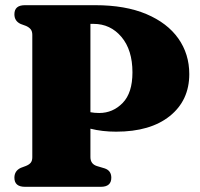

<svg xmlns="http://www.w3.org/2000/svg" viewBox="-20 -720 771 740"><path d="M709.5 -434.5Q709.5 -333 634.5 -272.8Q559.5 -212.5 427.5 -212.5Q374 -212.5 328.5 -224V-114.5Q328.5 -88 353.5 -80L383.5 -71Q409 -62.5 409 -35Q409 0 368.5 0H76.5Q35.5 0 35.5 -35Q35.5 -61.5 60 -73L80 -80.5Q92.5 -85.5 98.5 -93Q104.5 -100.5 104.5 -114V-585.5Q104.5 -599 98.5 -606.8Q92.5 -614.5 80.5 -620L60 -627.5Q35.5 -638.5 35.5 -665Q35.5 -700 76 -700H347Q463 -700 544 -665.8Q625 -631.5 667.2 -571.8Q709.5 -512 709.5 -434.5ZM328.5 -628V-287.5Q344 -284.5 362.5 -284.5Q415 -284.5 452.8 -323.2Q490.5 -362 490.5 -441Q490.5 -527.5 448 -577.8Q405.5 -628 340.5 -628Z"/></svg>

Font: Fraunces 72pt S050 Black
Style: Regular
Weight: 900
Version: Version 1.000; ttfautohint (v1.8.3)